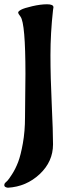

<svg xmlns="http://www.w3.org/2000/svg" viewBox="-42 -733 309 898"><path d="M75 -185 77 -387Q77 -624 54 -655Q43 -669 43 -674.5Q43 -680 56.5 -687.5Q70 -695 109 -704Q148 -713 178 -713Q208 -713 208 -699L206 -686Q194 -578 194 -475Q194 -372 200 -245Q206 -118 206 -58Q206 23 143.5 81.5Q81 140 -5 145Q-22 143 -22 133Q-22 126 -17.5 122Q-13 118 -7 112Q-1 106 15 81Q31 56 43 24.5Q55 -7 65 -63Q75 -119 75 -185Z"/></svg>

Font: Aladin
Style: Regular
Weight: 400
Designer: Angel Koziupa and Alejandro Paul
Foundry: Angel Koziupa and Alejandro Paul
Version: Version 1.000